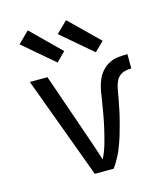

<svg xmlns="http://www.w3.org/2000/svg" viewBox="-114 -857 827 946"><g transform="rotate(-15 300.0 -384.0)"><path d="M348 0H252L60 -520H150L270 -173Q280 -145 289.5 -116Q299 -87 308 -58Q325 -92 335.5 -129Q346 -166 354.5 -203Q363 -240 369.5 -277.5Q376 -315 382 -353Q385 -377 390 -400Q395 -423 404.5 -444.5Q414 -466 430.5 -484Q447 -502 468 -512.5Q489 -523 513 -525.5Q537 -528 560 -528V-455Q544 -455 527.5 -451Q511 -447 498.5 -436Q486 -425 479.5 -409Q473 -393 470 -376.5Q467 -360 464 -344Q461 -328 458 -311.5Q455 -295 451.5 -278.5Q448 -262 444.5 -246Q441 -230 436.5 -214Q432 -198 427.5 -181.5Q423 -165 418.5 -149.5Q414 -134 408 -118Q402 -102 396 -86.5Q390 -71 382.5 -56.5Q375 -42 366.5 -27.5Q358 -13 348 0ZM412 -577 254 -712 311 -768 459 -623ZM217 -577 59 -712 116 -768 263 -623Z"/></g></svg>

Font: R Plex Mono
Style: Regular
Weight: 400
Monospace: yes
Designer: Belleve Invis
Foundry: Belleve Invis
Version: Version 31.8.0